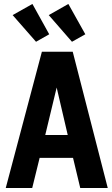

<svg xmlns="http://www.w3.org/2000/svg" viewBox="-20 -948 564 969"><path d="M9 0.8H142.6L180 -151.2H348.6L385 0.8H523.8L347 -687H191.4ZM208.4 -266.8 266 -506.2 321.8 -266.8ZM410.6 -775 325 -928 226 -871.8 343.2 -737.2ZM228.4 -775 143.6 -928 43.8 -871.8 161.8 -737.2Z"/></svg>

Font: Secuela Light
Style: Regular
Weight: 300
Designer: Fernando Haro
Foundry: deFharo
Version: Version 1.708